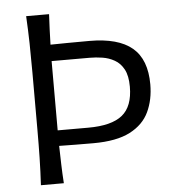

<svg xmlns="http://www.w3.org/2000/svg" viewBox="-53 -799 764 848"><g transform="rotate(-5 329.0 -375.0)"><path d="M94.2 0Q97.7 -62.5 98.9 -120.6Q100.1 -178.7 100.1 -248V-499.5Q100.1 -569.8 98.9 -627.9Q97.7 -686 94.2 -749.5H195.8Q193.8 -714.8 192.6 -681.6Q191.4 -648.4 190.4 -614.7Q221.7 -615.2 265.1 -615.7Q308.6 -616.2 362.8 -616.2Q490.7 -616.2 552.5 -564.2Q614.3 -512.2 614.3 -401.9Q614.3 -334 589.1 -280.3Q564 -226.6 504.2 -195.6Q444.3 -164.6 340.8 -164.6Q305.2 -164.6 262.9 -165Q220.7 -165.5 189.5 -166Q190.4 -123 191.7 -83Q192.9 -43 195.8 0ZM189 -234.9H324.7Q428.2 -234.9 475.8 -273.4Q523.4 -312 523.4 -399.4Q523.4 -447.8 508.1 -476.3Q492.7 -504.9 467.5 -519Q442.4 -533.2 413.6 -537.6Q384.8 -542 357.4 -542H189Z"/></g></svg>

Font: Pinar DS2-Regular
Style: Regular
Weight: 400
Designer: Amin Abedi
Version: Version 2.000